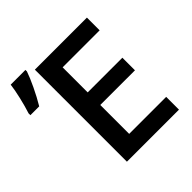

<svg xmlns="http://www.w3.org/2000/svg" viewBox="-232 -901 1053 1053"><g transform="rotate(-45 294.5 -375.0)"><path d="M0 0ZM563 0H159.2V-713.9H563V-615.2H275.9V-420.9H544.9V-323.2H275.9V-99.1H563ZM-34.7 -568.8Q-21.5 -608.9 -9.3 -660.9Q2.9 -712.9 7.3 -749.5H121.6V-737.8Q109.9 -703.1 85 -650.9Q60.1 -598.6 33.7 -554.7H-34.7Z"/></g></svg>

Font: Open Sans Semibold
Style: Regular
Weight: 600
Foundry: Ascender Corporation
Version: Version 1.10; ttfautohint (v1.5.65-e2d9)